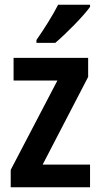

<svg xmlns="http://www.w3.org/2000/svg" viewBox="-20 -786 422 806"><path d="M358 -757V-766H224C201 -721 167 -667 133 -618V-606H212C258 -645 330 -718 358 -757ZM358 0V-95H159L350 -463V-543H37V-448H221L25 -73V0Z"/></svg>

Font: Noto Sans Armenian Condensed SemiBold
Style: Regular
Weight: 600
Width: 3
Designer: Monotype Design Team
Foundry: Monotype Imaging Inc.
Version: Version 2.008